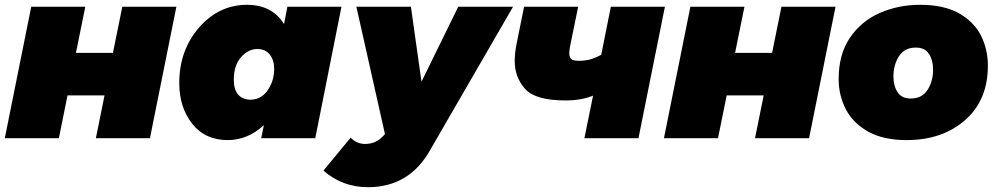

<svg xmlns="http://www.w3.org/2000/svg" viewBox="-22 -575 4167 799"><path d="M108 -547H333L294 -355H448L487 -547H712L602 0H377L413 -178H259L223 0H-2Z M926 8Q831 8 777.5 -60.5Q724 -129 724 -229Q724 -366 806.5 -460.5Q889 -555 1006 -555Q1110 -555 1160 -475L1174 -547H1399L1290 0H1065L1076 -54Q1008 8 926 8ZM1018 -160Q1065 -160 1092 -199.5Q1119 -239 1119 -288Q1119 -324 1101 -347.5Q1083 -371 1049 -371Q1011 -371 981 -337Q951 -303 951 -244Q951 -164 1018 -160Z M1509 204Q1403 204 1324 135L1437 -2Q1463 24 1497 24Q1523 24 1542.2 14.2Q1561.5 4.5 1580 -17L1461 -547H1688L1732 -235L1885 -547H2113L1770 46Q1683 204 1509 204Z M2520 -547H2745L2635 0H2410L2446 -177Q2398 -157 2331 -157Q2206 -157 2163 -205.2Q2120 -253.5 2120 -321.5Q2120 -352.5 2127 -389L2159 -547H2384L2351 -386Q2347 -366 2347 -353.5Q2347 -339 2354 -330.5Q2361 -322 2387 -322Q2417 -322 2440 -329.5Q2463 -337 2480 -347Z M2851 -547H3076L3037 -355H3191L3230 -547H3455L3345 0H3120L3156 -178H3002L2966 0H2741Z M3751 8Q3656 8 3593 -26Q3527.5 -62.5 3497.8 -120.5Q3468 -178.5 3468 -246Q3468 -347 3513.5 -416Q3562.5 -488 3640 -521.5Q3717.5 -555 3807 -555Q3903 -555 3965.5 -521.5Q4030.5 -485.5 4059.8 -427.8Q4089 -370 4089 -302Q4089 -158 3994 -75Q3899 8 3751 8ZM3768 -165Q3815 -165 3838 -201Q3861 -237 3861 -285Q3861 -324 3844 -350.5Q3827 -377 3789 -377Q3742 -377 3719 -341Q3696 -305 3696 -257Q3696 -218 3713 -191.5Q3730 -165 3768 -165Z"/></svg>

Font: Argentum Sans Black
Style: Italic
Weight: 900
Italic angle: -11°
Designer: Julieta Ulanovsky (font), Cristiano Sobral (main changes and remaster)
Foundry: Julieta Ulanovsky (font), Cristiano Sobral (main changes and remaster)
Version: Version 2.007;June 15, 2022;FontCreator 14.0.0.2814 64-bit; 